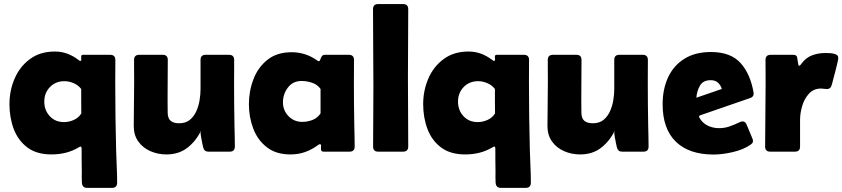

<svg xmlns="http://www.w3.org/2000/svg" viewBox="-20 -744 4133 942"><path d="M232.9 13.7Q159.7 13.7 114.3 -20.5Q68.8 -54.7 47.6 -110.8Q26.4 -167 26.4 -232.9Q26.4 -299.8 51.8 -358.6Q77.1 -417.5 127 -454.3Q176.8 -491.2 249 -491.2Q281.7 -491.2 310.5 -480.5Q339.4 -469.7 364.7 -450.2Q366.7 -448.7 369.1 -447Q371.6 -445.3 374 -445.3Q379.9 -445.3 378.9 -452.9Q377.9 -460.4 378.4 -467.8Q378.9 -475.1 388.2 -475.1H520.5Q545.9 -475.1 545.9 -449.7Q545.9 -422.4 545.7 -395Q545.4 -367.7 545.4 -340.3Q545.4 -173.8 549.8 -6.8Q550.8 32.7 552.7 72.5Q554.7 112.3 554.7 151.9Q554.7 177.7 529.8 177.7H406.7Q384.3 177.7 381.8 153.3Q380.9 140.1 381.1 126.5Q381.3 112.8 381.3 99.6Q380.9 70.8 380.6 42.2Q380.4 13.7 380.4 -14.6Q380.4 -17.1 379.6 -21Q378.9 -24.9 375 -24.9Q373 -24.9 371.1 -23.7Q369.1 -22.5 367.2 -21.5Q335.9 -2.9 302.5 5.4Q269 13.7 232.9 13.7ZM293.9 -145Q318.4 -145 342 -155.5Q365.7 -166 378.9 -187.5Q378.4 -217.8 378.4 -247.8Q378.4 -277.8 378.4 -307.6Q363.8 -326.2 341.6 -335.9Q319.3 -345.7 295.9 -345.7Q252.9 -345.7 225.1 -316.9Q197.3 -288.1 197.3 -245.6Q197.3 -203.1 224.1 -174.1Q251 -145 293.9 -145Z M1001.5 0Q982.4 0 977.1 -20Q975.6 -25.9 972.4 -41.3Q969.2 -56.6 966.6 -71.5Q963.9 -86.4 963.9 -91.3Q963.9 -97.2 967.8 -106Q942.9 -53.2 900.4 -19.8Q857.9 13.7 796.4 13.7Q754.9 13.7 718.3 -2.2Q681.6 -18.1 658.9 -49.3Q636.2 -80.6 636.2 -125.5Q636.2 -179.7 637.2 -233.6Q638.2 -287.6 638.2 -341.8Q638.2 -368.7 637.9 -395.8Q637.7 -422.9 637.7 -449.7Q637.7 -475.1 663.1 -475.1H778.3Q803.2 -475.1 803.2 -450.2Q803.2 -385.3 802.5 -320.3Q801.8 -255.4 802.7 -190.4Q803.2 -162.6 817.6 -150.9Q832 -139.2 858.9 -139.2Q890.6 -139.2 910.9 -155.5Q931.2 -171.9 942.9 -197.8Q954.6 -223.6 959.2 -252.4Q963.9 -281.2 963.9 -306.2V-450.2Q963.9 -475.1 988.8 -475.1H1103.5Q1128.9 -475.1 1128.9 -449.7Q1128.9 -421.9 1128.7 -394.3Q1128.4 -366.7 1128.4 -338.9Q1128.4 -285.6 1128.9 -232.7Q1129.4 -179.7 1130.4 -126.5Q1130.9 -101.1 1131.6 -75.9Q1132.3 -50.8 1132.3 -25.4Q1132.3 0 1107.4 0ZM972.2 -115.7Q971.2 -113.8 970.2 -111.8Q971.7 -114.3 972.2 -115.7Z M1404.8 13.7Q1334.5 13.7 1289.3 -21.5Q1244.1 -56.6 1222.7 -112.8Q1201.2 -168.9 1201.2 -232.4Q1201.2 -297.4 1223.6 -355.7Q1246.1 -414.1 1292.5 -450.9Q1338.9 -487.8 1411.1 -487.8Q1480 -487.8 1537.1 -446.8Q1541 -443.8 1543.5 -443.8Q1548.8 -443.8 1551.3 -451.7Q1553.7 -459.5 1558.3 -467.3Q1563 -475.1 1574.7 -475.1H1691.4Q1716.8 -475.1 1716.8 -449.7Q1716.8 -421.9 1716.6 -394.3Q1716.3 -366.7 1716.3 -338.9Q1716.3 -285.6 1716.8 -232.7Q1717.3 -179.7 1718.3 -126.5Q1718.8 -101.1 1719.5 -75.9Q1720.2 -50.8 1720.2 -25.4Q1720.2 0 1695.3 0H1567.9Q1556.2 0 1555.2 -9.3Q1554.2 -18.6 1555.2 -27.6Q1556.2 -36.6 1549.3 -36.6Q1545.9 -36.6 1540.5 -32.2Q1509.8 -9.8 1476.6 2Q1443.4 13.7 1404.8 13.7ZM1462.9 -146Q1488.8 -146 1513.2 -155.5Q1537.6 -165 1552.7 -187.5V-307.6Q1537.6 -329.1 1511.5 -337.9Q1485.4 -346.7 1460 -346.7Q1417 -346.7 1392.6 -314.5Q1368.2 -282.2 1368.2 -242.2Q1368.2 -202.1 1395.5 -174.1Q1422.9 -146 1462.9 -146Z M1810.1 -698.7Q1810.1 -724.1 1835.4 -724.1H1957.5Q1982.9 -724.1 1982.9 -698.7Q1982.9 -614.7 1982.2 -530.5Q1981.4 -446.3 1981.4 -362.3Q1981.4 -278.3 1982.2 -194.1Q1982.9 -109.9 1982.9 -25.4Q1982.9 0 1957.5 0H1835.4Q1810.5 0 1810.5 -25.4Q1810.5 -99.6 1811.3 -173.3Q1812 -247.1 1812 -320.8Q1812 -415.5 1811 -510Q1810.1 -604.5 1810.1 -698.7Z M2262.7 13.7Q2189.5 13.7 2144 -20.5Q2098.6 -54.7 2077.4 -110.8Q2056.2 -167 2056.2 -232.9Q2056.2 -299.8 2081.5 -358.6Q2106.9 -417.5 2156.7 -454.3Q2206.5 -491.2 2278.8 -491.2Q2311.5 -491.2 2340.3 -480.5Q2369.1 -469.7 2394.5 -450.2Q2396.5 -448.7 2398.9 -447Q2401.4 -445.3 2403.8 -445.3Q2409.7 -445.3 2408.7 -452.9Q2407.7 -460.4 2408.2 -467.8Q2408.7 -475.1 2418 -475.1H2550.3Q2575.7 -475.1 2575.7 -449.7Q2575.7 -422.4 2575.4 -395Q2575.2 -367.7 2575.2 -340.3Q2575.2 -173.8 2579.6 -6.8Q2580.6 32.7 2582.5 72.5Q2584.5 112.3 2584.5 151.9Q2584.5 177.7 2559.6 177.7H2436.5Q2414.1 177.7 2411.6 153.3Q2410.6 140.1 2410.9 126.5Q2411.1 112.8 2411.1 99.6Q2410.6 70.8 2410.4 42.2Q2410.2 13.7 2410.2 -14.6Q2410.2 -17.1 2409.4 -21Q2408.7 -24.9 2404.8 -24.9Q2402.8 -24.9 2400.9 -23.7Q2398.9 -22.5 2397 -21.5Q2365.7 -2.9 2332.3 5.4Q2298.8 13.7 2262.7 13.7ZM2323.7 -145Q2348.1 -145 2371.8 -155.5Q2395.5 -166 2408.7 -187.5Q2408.2 -217.8 2408.2 -247.8Q2408.2 -277.8 2408.2 -307.6Q2393.6 -326.2 2371.3 -335.9Q2349.1 -345.7 2325.7 -345.7Q2282.7 -345.7 2254.9 -316.9Q2227.1 -288.1 2227.1 -245.6Q2227.1 -203.1 2253.9 -174.1Q2280.8 -145 2323.7 -145Z M3031.2 0Q3012.2 0 3006.8 -20Q3005.4 -25.9 3002.2 -41.3Q2999 -56.6 2996.3 -71.5Q2993.7 -86.4 2993.7 -91.3Q2993.7 -97.2 2997.6 -106Q2972.7 -53.2 2930.2 -19.8Q2887.7 13.7 2826.2 13.7Q2784.7 13.7 2748 -2.2Q2711.4 -18.1 2688.7 -49.3Q2666 -80.6 2666 -125.5Q2666 -179.7 2667 -233.6Q2668 -287.6 2668 -341.8Q2668 -368.7 2667.7 -395.8Q2667.5 -422.9 2667.5 -449.7Q2667.5 -475.1 2692.9 -475.1H2808.1Q2833 -475.1 2833 -450.2Q2833 -385.3 2832.3 -320.3Q2831.5 -255.4 2832.5 -190.4Q2833 -162.6 2847.4 -150.9Q2861.8 -139.2 2888.7 -139.2Q2920.4 -139.2 2940.7 -155.5Q2960.9 -171.9 2972.7 -197.8Q2984.4 -223.6 2989 -252.4Q2993.7 -281.2 2993.7 -306.2V-450.2Q2993.7 -475.1 3018.6 -475.1H3133.3Q3158.7 -475.1 3158.7 -449.7Q3158.7 -421.9 3158.4 -394.3Q3158.2 -366.7 3158.2 -338.9Q3158.2 -285.6 3158.7 -232.7Q3159.2 -179.7 3160.2 -126.5Q3160.6 -101.1 3161.4 -75.9Q3162.1 -50.8 3162.1 -25.4Q3162.1 0 3137.2 0ZM3002 -115.7Q3001 -113.8 3000 -111.8Q3001.5 -114.3 3002 -115.7Z M3481 14.2Q3360.8 14.2 3295.9 -48.8Q3231 -111.8 3231 -232.4Q3231 -306.6 3257.8 -364.5Q3284.7 -422.4 3337.6 -455.6Q3390.6 -488.8 3467.8 -488.8Q3565.4 -488.8 3613.8 -434.3Q3662.1 -379.9 3677.2 -289.6Q3677.7 -287.6 3677.7 -284.2Q3677.7 -269 3661.1 -263.2L3415 -178.2Q3409.7 -176.3 3409.7 -172.4Q3409.7 -170.9 3410.6 -168Q3425.8 -140.6 3451.7 -127.9Q3477.5 -115.2 3507.8 -115.2Q3535.2 -115.2 3559.6 -123.8Q3584 -132.3 3607.9 -144Q3616.7 -148.4 3623.5 -148.4Q3631.3 -148.4 3636.2 -143.3Q3641.1 -138.2 3643.6 -131.3L3671.9 -63.5Q3674.3 -57.6 3674.3 -52.2Q3674.3 -45.9 3671.1 -42Q3668 -38.1 3662.6 -34.2Q3627.4 -9.8 3575.4 2.2Q3523.4 14.2 3481 14.2ZM3396.5 -264.6Q3428.2 -275.4 3459.2 -286.1Q3490.2 -296.9 3521.5 -307.6Q3515.1 -327.6 3501.7 -339.1Q3488.3 -350.6 3466.8 -350.6Q3429.2 -350.6 3414.1 -323.7Q3398.9 -296.9 3396.5 -264.6Z M3871.1 -475.1Q3888.7 -475.1 3890.9 -462.9Q3893.1 -450.7 3895 -437.5Q3895.5 -435.5 3896.5 -428.5Q3897.5 -421.4 3900.9 -421.4Q3904.3 -421.4 3908.2 -426.5Q3912.1 -431.6 3913.6 -433.6Q3934.6 -461.4 3964.6 -472.7Q3994.6 -483.9 4028.8 -483.9Q4038.1 -483.9 4053.2 -483.2Q4068.4 -482.4 4080.6 -477.3Q4092.8 -472.2 4092.8 -459.5Q4092.8 -453.6 4088.6 -435.8Q4084.5 -418 4078.9 -396Q4073.2 -374 4068.1 -355Q4063 -335.9 4061 -328.1Q4055.7 -307.1 4037.1 -307.1Q4029.8 -307.1 4022.9 -308.3Q4016.1 -309.6 4008.8 -309.6Q3971.7 -309.6 3948.7 -284.2Q3925.8 -258.8 3915.5 -223.1Q3905.3 -187.5 3905.3 -156.7V-24.9Q3905.3 0 3880.4 0H3758.8Q3733.9 0 3733.9 -25.4Q3733.9 -103 3735.1 -180.7Q3736.3 -258.3 3736.3 -335.9Q3736.3 -364.7 3736.1 -393.1Q3735.8 -421.4 3735.8 -449.7Q3735.8 -475.1 3761.2 -475.1Z"/></svg>

Font: Belanosima SemiBold
Style: Regular
Weight: 600
Designer: The DocRepair Project, Santiago Orozco
Foundry: Google
Version: Version 2.000